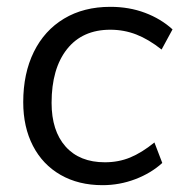

<svg xmlns="http://www.w3.org/2000/svg" viewBox="-20 -535 535 562"><path d="M48 -236Q48 -320 79 -383Q110 -446 167.5 -480.5Q225 -515 303 -515Q358 -515 404.5 -497.5Q451 -480 485 -449L453 -390Q415 -420 379 -434Q343 -448 303 -448Q221 -448 176 -391Q131 -334 131 -234Q131 -152 172 -106Q213 -60 287 -60Q327 -60 361 -74Q395 -88 432 -118L455 -58Q422 -28 376 -10.5Q330 7 280 7Q210 7 157.5 -23Q105 -53 76.5 -108Q48 -163 48 -236Z"/></svg>

Font: Muli
Style: Italic
Weight: 400
Italic angle: -4.541°
Designer: Vernon Adams
Foundry: Vernon Adams
Version: Version 2.001